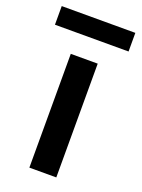

<svg xmlns="http://www.w3.org/2000/svg" viewBox="-166 -743 593 804"><g transform="rotate(20 130.0 -341.0)"><path d="M294 -599H-34V-682H294ZM190 0H70V-507H190Z"/></g></svg>

Font: Hind Colombo SemiBold
Style: Regular
Weight: 600
Designer: Jyotish Sonowal, Aditi Pimprikar
Foundry: Indian Type Foundry
Version: Version 1.000;PS 1.0;hotconv 1.0.86;makeotf.lib2.5.63406; tt